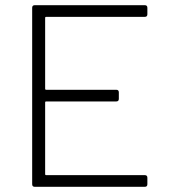

<svg xmlns="http://www.w3.org/2000/svg" viewBox="-20 -720 652 740"><path d="M104 -10V-690Q104 -700 114 -700H538Q548 -700 548 -690V-665Q548 -655 538 -655H158Q154 -655 154 -651V-378Q154 -374 158 -374H428Q438 -374 438 -364V-339Q438 -329 428 -329H158Q154 -329 154 -325V-49Q154 -45 158 -45H538Q548 -45 548 -35V-10Q548 0 538 0H114Q104 0 104 -10Z"/></svg>

Font: Barlow GEO Light
Style: Regular
Weight: 300
Designer: Jeremy Tribby
Foundry: Tribby Type
Version: Version 1.408